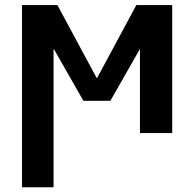

<svg xmlns="http://www.w3.org/2000/svg" viewBox="-20 -540 787 779"><path d="M546.9 -339.8 427.7 -130.9H318.4L199.2 -339.8H197.3V219.7H69.3V-519.5H212.9L372.1 -223.6H374L533.2 -519.5H678.7V0H547.9V-339.8Z"/></svg>

Font: Mgen+ 1c bold
Style: Bold
Weight: 700
Designer: [Source Han Sans]
Ryoko NISHIZUKA  (kana & ideographs); Paul D. Hunt (Latin, Greek & Cyrillic); Wenlong ZHANG  (bopomofo
Version: Version 1.059.20150602